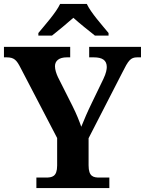

<svg xmlns="http://www.w3.org/2000/svg" viewBox="-20 -951 733 971"><path d="M174 -784V-771H243C271 -793 321 -834 351 -861C381 -834 432 -793 460 -771H529V-784C498 -822 440 -886 419 -931H284C263 -886 205 -822 174 -784ZM164 0H533V-53H484C453 -53 428 -57 428 -115V-252L598 -583C629 -645 640 -661 674 -661H693V-714H431V-661H454C498 -661 520 -646 520 -612C520 -601 517 -581 503 -552L445 -432C423 -387 405 -345 391 -310C380 -341 368 -372 347 -414L273 -561C265 -578 258 -599 258 -616C258 -643 278 -661 318 -661H335V-714H0V-661H13C52 -661 64 -647 84 -608L269 -253V-114C269 -57 243 -53 211 -53H164Z"/></svg>

Font: Noto Serif NP Hmong
Style: Bold
Weight: 700
Designer: Dalton Maag Ltd
Foundry: Dalton Maag Ltd
Version: Version 1.001